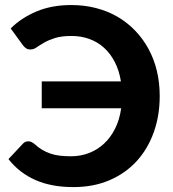

<svg xmlns="http://www.w3.org/2000/svg" viewBox="-20 -754 704 782"><path d="M95 -178.5Q102 -178.5 108.2 -175.5Q114.5 -172.5 120 -168Q135.5 -153.5 151.5 -144Q167.5 -134.5 185 -128.5Q202.5 -122.5 223.2 -120Q244 -117.5 269.5 -117.5Q307.5 -117.5 341.8 -130.5Q376 -143.5 403 -168.2Q430 -193 448.5 -229.5Q467 -266 473.5 -313H150V-422.5H472.5Q465.5 -466.5 447.8 -501Q430 -535.5 404 -559.2Q378 -583 344.2 -595.2Q310.5 -607.5 271.5 -607.5Q230 -607.5 203.5 -599Q177 -590.5 159 -580Q141 -569.5 129 -561Q117 -552.5 104.5 -552.5Q92.5 -552.5 85.8 -557.5Q79 -562.5 74 -569L23.5 -638Q65.5 -680.5 127.8 -707Q190 -733.5 270.5 -733.5Q323.5 -733.5 371 -721.2Q418.5 -709 458.5 -685.8Q498.5 -662.5 530.2 -629.5Q562 -596.5 584.5 -555.5Q607 -514.5 618.8 -465.8Q630.5 -417 630.5 -363Q630.5 -282.5 606 -214.5Q581.5 -146.5 536 -97Q490.5 -47.5 425.5 -19.8Q360.5 8 279 8Q189 8 123.8 -21Q58.5 -50 14.5 -106L74 -169.5Q79 -174.5 84.2 -176.5Q89.5 -178.5 95 -178.5Z"/></svg>

Font: Lato Heavy
Style: Regular
Weight: 800
Designer: Lukasz Dziedzic
Foundry: tyPoland Lukasz Dziedzic
Version: Version 2.007; 2014-02-27